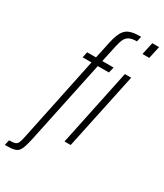

<svg xmlns="http://www.w3.org/2000/svg" viewBox="-301 -830 943 1106"><g transform="rotate(30 171.0 -277.0)"><path d="M-73 189 -65 154Q-39 154 -26.5 150Q-14 146 -8 133.5Q-2 121 3 97L122 -472H63L71 -510H130L154 -622Q161 -654 169.5 -675.5Q178 -697 189.5 -710.5Q201 -724 216.5 -731Q232 -738 251.5 -740.5Q271 -743 296 -743L288 -708Q259 -708 241.5 -700.5Q224 -693 214 -675.5Q204 -658 197 -626L172 -510H247L238 -472H164L47 83Q40 113 34 132.5Q28 152 20 163.5Q12 175 0 180.5Q-12 186 -29.5 187.5Q-47 189 -73 189ZM352 -661 370 -743H415L397 -661ZM215 0 322 -510H364L256 0Z"/></g></svg>

Font: Saira ExtraCondensed ExtraLight
Style: Italic
Weight: 250
Width: 2
Italic angle: -12°
Designer: Hector Gatti with collaboration of the Omnibus-Type team
Foundry: Omnibus-Type
Version: Version 1.101